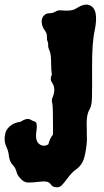

<svg xmlns="http://www.w3.org/2000/svg" viewBox="-49 -768 443 818"><path d="M171.9 -450.2Q168.9 -470.7 168.9 -495.1Q168.9 -537.1 162.1 -551.8Q155.3 -566.4 156.2 -575.7Q157.2 -585 153.3 -591.8Q150.4 -598.6 150.9 -612.3Q151.4 -626 141.1 -639.6Q130.9 -653.3 128.9 -670.4Q127 -687.5 135.7 -699.2Q145.5 -710 154.8 -710.9Q164.1 -711.9 170.9 -712.4Q177.7 -712.9 187.5 -718.8Q197.3 -724.6 208 -724.1Q218.8 -723.6 229.5 -722.7Q259.8 -721.7 274.4 -731.4Q307.6 -752.9 329.1 -747.1Q374 -733.4 354.5 -638.7Q342.8 -585.9 343.3 -484.9Q343.8 -383.8 342.8 -350.6Q341.8 -317.4 333 -302.7Q320.3 -283.2 320.3 -244.1L321.3 -170.9Q319.3 -132.8 310.5 -98.6Q301.8 -64.5 273.4 -44.9Q257.8 -34.2 239.7 -9.8Q221.7 14.6 212.4 22.9Q203.1 31.2 189.9 29.8Q176.8 28.3 172.4 23.4Q168 18.6 164.1 13.7Q154.3 2 122.6 5.9Q90.8 9.8 71.3 9.8Q51.8 9.8 36.1 -9.8Q25.4 -21.5 22.5 -32.2Q17.6 -51.8 8.3 -61.5Q-1 -71.3 -4.9 -80.6Q-8.8 -89.8 -10.3 -98.6Q-11.7 -107.4 -13.2 -117.2Q-14.6 -127 -22.9 -145.5Q-31.2 -164.1 -28.8 -186Q-26.4 -208 -17.6 -218.8Q2.9 -245.1 38.1 -249Q66.4 -267.6 82 -257.8Q87.9 -253.9 93.3 -252.4Q98.6 -251 102.5 -248Q109.4 -244.1 107.4 -218.8Q102.5 -189.5 106 -175.3Q109.4 -161.1 118.2 -154.3Q136.7 -140.6 157.2 -153.3Q162.1 -175.8 176.8 -195.3V-239.3Q176.8 -314.5 173.8 -327.1Q170.9 -339.8 172.4 -345.7Q173.8 -351.6 176.8 -357.4Q189.5 -391.6 172.9 -416Q162.1 -430.7 171.9 -450.2Z"/></svg>

Font: Creepster Caps
Style: Regular
Weight: 400
Designer: Font Diner, Inc
Foundry: Font Diner, Inc
Version: Version 1.000